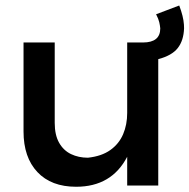

<svg xmlns="http://www.w3.org/2000/svg" viewBox="-20 -690 704 714"><path d="M263 4.5Q170.5 4.5 119 -50.2Q67.5 -105 67.5 -201V-532H183.5V-233Q183.5 -188 199.8 -159.2Q216 -130.5 244 -117Q272 -103.5 307 -103.5Q358 -109 390.2 -132Q422.5 -155 437.8 -190.8Q453 -226.5 453 -270V-532H511.5Q576 -532 576 -584.5Q575 -595.5 572.2 -607.5Q569.5 -619.5 560.5 -637L646.5 -669.5Q662 -629 664 -598.5L664.5 -585Q663 -539.5 641.2 -511.5Q619.5 -483.5 568.5 -470V0H453V-107Q395 4.5 263 4.5Z"/></svg>

Font: Argentum Novus Medium
Style: Regular
Weight: 500
Designer: Julieta Ulanovsky (font) & Cristiano Sobral (main changes)
Foundry: Julieta Ulanovsky (font) & Cristiano Sobral (main changes)
Version: Version 3.00;November 27, 2020;FontCreator 13.0.0.2655 64-bi